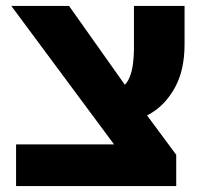

<svg xmlns="http://www.w3.org/2000/svg" viewBox="-20 -625 680 645"><path d="M464 -4 18 -605H212L435 -290L572 -105ZM34 0V-140H528L572 -105V0ZM378 -214 333 -318Q362 -318 381.5 -327.5Q401 -337 411 -356Q421 -375 425.5 -402.5Q430 -430 430 -466V-605H600V-476Q600 -390 568 -331.5Q536 -273 485.5 -243.5Q435 -214 378 -214Z"/></svg>

Font: Noto Sans Hebrew ExtraBold
Style: Regular
Weight: 800
Designer: Monotype Design Team
Foundry: Monotype Imaging Inc.
Version: Version 2.003